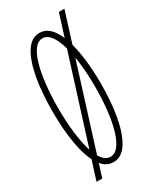

<svg xmlns="http://www.w3.org/2000/svg" viewBox="-204 -815 768 930"><g transform="rotate(-30 179.5 -350.0)"><path d="M44.5 52 298 -752H329L76.5 52ZM164.5 11Q119 11 89 -36.5Q59 -84 44.5 -165.2Q30 -246.5 30 -349Q30 -452 44.5 -533.8Q59 -615.5 89 -663.2Q119 -711 164.5 -711Q210.5 -711 240.8 -663.2Q271 -615.5 286 -533.8Q301 -452 301 -349Q301 -246.5 286 -165.2Q271 -84 240.8 -36.5Q210.5 11 164.5 11ZM164.5 -19Q190 -19 209.5 -44.2Q229 -69.5 242.2 -114.8Q255.5 -160 262.2 -220Q269 -280 269 -349Q269 -418 262.2 -478.2Q255.5 -538.5 242.2 -584Q229 -629.5 209.5 -655.2Q190 -681 164.5 -681Q139 -681 119.8 -655.2Q100.5 -629.5 87.8 -584Q75 -538.5 68.5 -478.2Q62 -418 62 -349Q62 -280 68.5 -220Q75 -160 87.8 -114.8Q100.5 -69.5 119.8 -44.2Q139 -19 164.5 -19Z"/></g></svg>

Font: Imbue Thin
Style: Regular
Weight: 100
Designer: Tyler Finck
Foundry: Etcetera Type Company
Version: Version 1.102